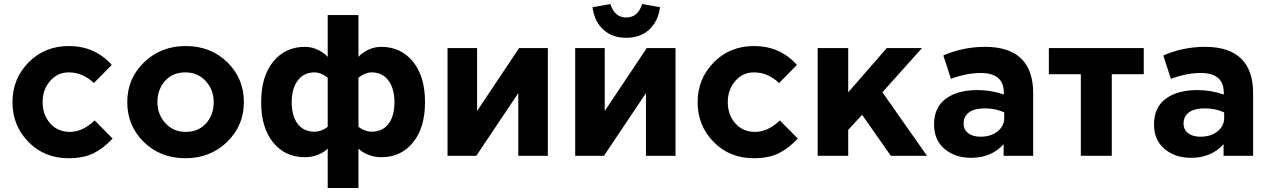

<svg xmlns="http://www.w3.org/2000/svg" viewBox="-20 -775 6316 955"><path d="M321 12Q201 12 121.5 -69Q42 -150 42 -267Q42 -383 122 -464.5Q202 -546 323 -546Q452 -546 536 -452L447 -362Q391 -415 322 -415Q266 -415 229 -372Q192 -329 192 -267Q192 -204 229.5 -161.5Q267 -119 328 -119Q391 -119 451 -176L540 -86Q496 -38 446 -13Q396 12 321 12Z M613 -267Q613 -384 696.5 -465Q780 -546 904 -546Q1028 -546 1110.5 -465.5Q1193 -385 1193 -267Q1193 -150 1109.5 -69Q1026 12 902 12Q778 12 695.5 -68.5Q613 -149 613 -267ZM904 -119Q967 -119 1005 -161.5Q1043 -204 1043 -267Q1043 -328 1003.5 -371.5Q964 -415 902 -415Q839 -415 801 -372.5Q763 -330 763 -267Q763 -206 802.5 -162.5Q842 -119 904 -119Z M1828 -415Q1798 -415 1763 -389V-144Q1795 -120 1828 -120Q1883 -120 1912.5 -159Q1942 -198 1942 -267Q1942 -334 1912 -374.5Q1882 -415 1828 -415ZM1763 160H1610V-36Q1593 -18 1562 -5.5Q1531 7 1496 7Q1399 7 1339 -66Q1279 -139 1279 -267Q1279 -395 1339 -468.5Q1399 -542 1497 -542Q1531 -542 1562 -527Q1593 -512 1610 -492V-700H1763V-492Q1780 -512 1811 -527Q1842 -542 1876 -542Q1974 -542 2034 -468.5Q2094 -395 2094 -267Q2094 -139 2034 -66Q1974 7 1877 7Q1842 7 1811 -5.5Q1780 -18 1763 -36ZM1545 -415Q1491 -415 1461 -374.5Q1431 -334 1431 -267Q1431 -198 1460.5 -159Q1490 -120 1545 -120Q1578 -120 1610 -144V-389Q1575 -415 1545 -415Z M2705 -536V0H2558V-312L2349 0H2206V-536H2353V-223L2562 -536Z M3340 -536V0H3193V-312L2984 0H2841V-536H2988V-223L3197 -536ZM2927 -739 3016 -755Q3037 -688 3095 -688Q3153 -688 3174 -755L3263 -739Q3253 -667 3208.5 -627Q3164 -587 3095 -587Q3026 -587 2981.5 -627Q2937 -667 2927 -739Z M3729 12Q3609 12 3529.5 -69Q3450 -150 3450 -267Q3450 -383 3530 -464.5Q3610 -546 3731 -546Q3860 -546 3944 -452L3855 -362Q3799 -415 3730 -415Q3674 -415 3637 -372Q3600 -329 3600 -267Q3600 -204 3637.5 -161.5Q3675 -119 3736 -119Q3799 -119 3859 -176L3948 -86Q3904 -38 3854 -13Q3804 12 3729 12Z M4047 0V-536H4199V-316L4391 -536H4566L4369 -316L4591 0H4411L4268 -204L4199 -129V0Z M4810 10Q4731 10 4678.5 -34Q4626 -78 4626 -156Q4626 -241 4684.5 -284Q4743 -327 4842 -327Q4909 -327 4973 -305V-314Q4973 -412 4858 -412Q4789 -412 4710 -383L4672 -499Q4770 -542 4880 -542Q5001 -542 5061 -482Q5119 -424 5119 -311V0H4972V-58Q4911 10 4810 10ZM4856 -95Q4909 -95 4942 -121.5Q4975 -148 4975 -189V-216Q4932 -236 4878 -236Q4828 -236 4800.5 -216.5Q4773 -197 4773 -160Q4773 -130 4796 -112.5Q4819 -95 4856 -95Z M5669 -536V-406H5510V0H5356V-406H5197V-536Z M5904 10Q5825 10 5772.5 -34Q5720 -78 5720 -156Q5720 -241 5778.5 -284Q5837 -327 5936 -327Q6003 -327 6067 -305V-314Q6067 -412 5952 -412Q5883 -412 5804 -383L5766 -499Q5864 -542 5974 -542Q6095 -542 6155 -482Q6213 -424 6213 -311V0H6066V-58Q6005 10 5904 10ZM5950 -95Q6003 -95 6036 -121.5Q6069 -148 6069 -189V-216Q6026 -236 5972 -236Q5922 -236 5894.5 -216.5Q5867 -197 5867 -160Q5867 -130 5890 -112.5Q5913 -95 5950 -95Z"/></svg>

Font: Quicksand
Style: Bold
Weight: 700
Version: Version 3.000